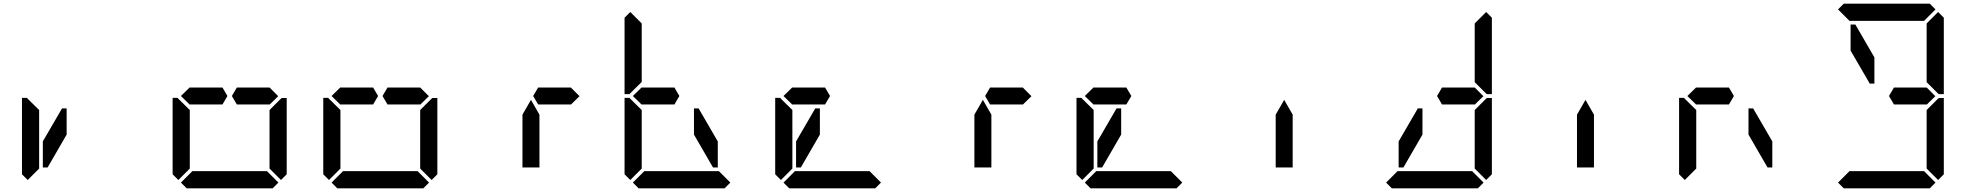

<svg xmlns="http://www.w3.org/2000/svg" viewBox="-20 -1020 10648 1040"><path d="M130 -45 99 -76V-490H126L130 -485L192 -424V-218V-113V-107ZM341 -291 238 -113H212V-254L316 -433H341Z M1501 -485 1506 -489H1533V-76L1502 -45L1440 -107V-113V-218V-424ZM1488 -31 1457 0H991L960 -31L1022 -93H1042H1178H1270H1406H1426ZM946 -45 915 -76V-490H942L946 -485L1008 -424V-218V-113V-107ZM960 -500 1008 -547V-546H1144H1185L1212 -500L1185 -454H1028H1025H1008V-453ZM1440 -546 1487 -499 1440 -453V-454H1422H1420H1291H1270H1263L1236 -500L1263 -546H1270H1291H1304Z M2317 -485 2322 -489H2349V-76L2318 -45L2256 -107V-113V-218V-424ZM2304 -31 2273 0H1807L1776 -31L1838 -93H1858H1994H2086H2222H2242ZM1762 -45 1731 -76V-490H1758L1762 -485L1824 -424V-218V-113V-107ZM1776 -500 1824 -547V-546H1960H2001L2028 -500L2001 -454H1844H1841H1824V-453ZM2256 -546 2303 -499 2256 -453V-454H2238H2236H2107H2086H2079L2052 -500L2079 -546H2086H2107H2120Z M3072 -546 3119 -499 3072 -453V-454H3054H3052H2923H2902H2895L2868 -500L2895 -546H2902H2923H2936ZM2902 -157V-113H2810V-327V-399L2856 -479L2902 -399V-327Z M3936 -31 3905 0H3439L3408 -31L3470 -93H3490H3626H3718H3854H3874ZM3394 -45 3363 -76V-490H3390L3394 -485L3456 -424V-218V-113V-107ZM3394 -515 3390 -510H3363V-924L3394 -955L3456 -893V-887V-782V-576ZM3408 -500 3456 -547V-546H3592H3633L3660 -500L3633 -454H3476H3473H3456V-453ZM3739 -433H3764L3868 -254V-113H3842L3739 -291Z M4752 -31 4721 0H4255L4224 -31L4286 -93H4306H4442H4534H4670H4690ZM4210 -45 4179 -76V-490H4206L4210 -485L4272 -424V-218V-113V-107ZM4224 -500 4272 -547V-546H4408H4449L4476 -500L4449 -454H4292H4289H4272V-453ZM4421 -291 4318 -113H4292V-254L4396 -433H4421Z M5520 -546 5567 -499 5520 -453V-454H5502H5500H5371H5350H5343L5316 -500L5343 -546H5350H5371H5384ZM5350 -157V-113H5258V-327V-399L5304 -479L5350 -399V-327Z M6384 -31 6353 0H5887L5856 -31L5918 -93H5938H6074H6166H6302H6322ZM5842 -45 5811 -76V-490H5838L5842 -485L5904 -424V-218V-113V-107ZM5856 -500 5904 -547V-546H6040H6081L6108 -500L6081 -454H5924H5921H5904V-453ZM6053 -291 5950 -113H5924V-254L6028 -433H6053Z M6982 -157V-113H6890V-327V-399L6936 -479L6982 -399V-327Z M8030 -955 8061 -924V-510H8034L8029 -514L7968 -575V-607V-782V-887V-893ZM8029 -485 8034 -489H8061V-76L8030 -45L7968 -107V-113V-218V-424ZM8016 -31 7985 0H7519L7488 -31L7550 -93H7570H7706H7798H7934H7954ZM7968 -546 8015 -499 7968 -453V-454H7950H7948H7819H7798H7791L7764 -500L7791 -546H7798H7819H7832ZM7685 -291 7582 -113H7556V-254L7660 -433H7685Z M8614 -157V-113H8522V-327V-399L8568 -479L8614 -399V-327Z M9106 -45 9075 -76V-490H9102L9106 -485L9168 -424V-218V-113V-107ZM9120 -500 9168 -547V-546H9304H9345L9372 -500L9345 -454H9188H9185H9168V-453ZM9451 -433H9476L9580 -254V-113H9554L9451 -291Z M9936 -969 9967 -1000H10433L10464 -969L10402 -907H10382H10246H10154H10018H9998ZM10478 -955 10509 -924V-510H10482L10477 -514L10416 -575V-607V-782V-887V-893ZM10477 -485 10482 -489H10509V-76L10478 -45L10416 -107V-113V-218V-424ZM10464 -31 10433 0H9967L9936 -31L9998 -93H10018H10154H10246H10382H10402ZM10416 -546 10463 -499 10416 -453V-454H10398H10396H10267H10246H10239L10212 -500L10239 -546H10246H10267H10280ZM10133 -567H10108L10004 -746V-887H10030L10133 -709Z"/></svg>

Font: DSEG14 Classic
Style: Regular
Weight: 400
Designer: Keshikan(Twitter:@keshinomi_88pro)
Version: Version 0.46